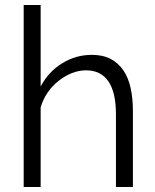

<svg xmlns="http://www.w3.org/2000/svg" viewBox="-20 -750 623 770"><path d="M513 0H445V-291Q445 -380 414.5 -424Q384 -468 325 -468Q296 -468 267.5 -456.5Q239 -445 214 -425Q189 -405 170.5 -378Q152 -351 143 -319V0H75V-730H143V-403Q174 -462 229 -496Q284 -530 348 -530Q393 -530 424 -513.5Q455 -497 475 -467.5Q495 -438 504 -396.5Q513 -355 513 -305Z"/></svg>

Font: Boldmen
Style: Regular
Weight: 400
Designer: Matt McInerney, Pablo Impallari, Rodrigo Fuenzalida
Foundry: LIVING CONCEPT
Version: Version 1.000